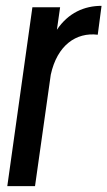

<svg xmlns="http://www.w3.org/2000/svg" viewBox="-20 -608 368 658"><path d="M100 30 154 -352C176 -453 241 -498 315 -489L328 -588C269 -588 214 -564 175 -506L186 -583H91L5 30Z"/></svg>

Font: Smiley Sans Oblique
Style: Regular
Weight: 400
Italic angle: -8°
Designer: oooooohmygosh, Nagisa Chen, Janine Sui, Heda Shi, Jian Li
Foundry: atelierAnchor
Version: Version 2.0.1